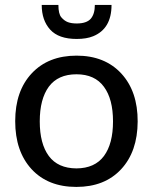

<svg xmlns="http://www.w3.org/2000/svg" viewBox="-20 -737 608 764"><path d="M284.2 -66.9Q357.4 -67.4 393.6 -116.2Q429.7 -165 429.7 -253.9Q429.7 -342.8 393.6 -391.6Q357.4 -441.4 284.2 -441.4Q210.9 -441.4 174.3 -392.1Q138.2 -342.8 138.2 -253.9Q138.2 -165 174.3 -116.2Q210.4 -67.4 284.2 -66.9ZM462.9 -444.3Q528.3 -373 527.8 -253.4Q527.3 -133.8 461.9 -63.5Q396.5 6.8 283.7 6.8Q170.9 6.8 105.5 -64Q40.5 -134.8 40.5 -254.9Q40.5 -375 106.4 -445.3Q172.4 -515.6 284.7 -515.6Q397 -515.6 462.9 -444.3ZM285.2 -582Q213.4 -582 179.7 -619.1Q146 -656.2 146 -717.3H212.4Q212.4 -681.6 224.1 -668Q235.8 -654.3 250 -648.9Q264.2 -643.6 285.2 -643.6Q324.7 -643.6 341.3 -662.6Q357.4 -681.6 357.4 -717.3H423.8Q423.8 -622.6 350.6 -592.8Q324.2 -582 285.2 -582Z"/></svg>

Font: Lato-Medium
Style: Regular
Weight: 500
Designer: Lukasz Dziedzic
Foundry: tyPoland Lukasz Dziedzic
Version: Version 2.006; 2014-01-15